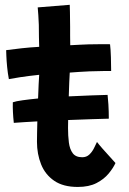

<svg xmlns="http://www.w3.org/2000/svg" viewBox="-20 -736 522 779"><path d="M448.5 -74.5Q439.5 -54.5 420.8 -31.8Q402 -9 371.5 6.8Q341 22.5 295.5 22.5Q236.5 22.5 200 -2.5Q163.5 -27.5 146.8 -69.2Q130 -111 130 -160.5Q130 -179 130.5 -200.2Q131 -221.5 131.5 -243.5Q104 -242 79.5 -240.5Q55 -239 36 -237.5Q33.5 -260.5 32.5 -281.2Q31.5 -302 32 -321Q44.5 -325.5 71.8 -329.2Q99 -333 134.5 -336.5Q135.5 -368.5 136.8 -394Q138 -419.5 139 -432.5Q96.5 -428 62 -422.8Q27.5 -417.5 16 -415Q11.5 -438.5 9 -464Q6.5 -489.5 5.8 -508.5Q5 -527.5 5 -532.5Q33.5 -536.5 68 -540.2Q102.5 -544 139 -546Q138.5 -560.5 138 -587Q137.5 -613.5 137.5 -635.5Q137 -655 135.5 -674.5Q134 -694 133 -706L263 -716.5Q263 -710 263.8 -685.8Q264.5 -661.5 264.5 -627.5Q264.5 -612 264.5 -591.5Q264.5 -571 265 -552.5Q281 -553.5 303.2 -554.5Q325.5 -555.5 338.5 -556Q371.5 -557 396 -556.8Q420.5 -556.5 426.5 -556.5Q429 -536 430 -503.8Q431 -471.5 431 -448Q426 -448 398 -447.8Q370 -447.5 343 -446.5Q324 -445.5 300.8 -444.2Q277.5 -443 263 -441.5Q262 -428.5 261 -402.2Q260 -376 259 -345Q309 -347.5 352.2 -349Q395.5 -350.5 416.5 -351Q418 -340.5 419.8 -312.2Q421.5 -284 421.5 -254.5Q398 -254 353.2 -252.5Q308.5 -251 256.5 -249Q256 -230 256 -217Q256 -184.5 259.5 -157.5Q263 -130.5 275.2 -114.2Q287.5 -98 313.5 -98Q331 -98 342.5 -109Q354 -120 361.2 -134.5Q368.5 -149 373.5 -160Q381 -150 397.2 -131.5Q413.5 -113 428.8 -96.5Q444 -80 448.5 -74.5Z"/></svg>

Font: Grandstander SemiBold
Style: Regular
Weight: 600
Designer: Tyler Finck
Foundry: Etcetera Type Co
Version: Version 1.200; ttfautohint (v1.8.3)